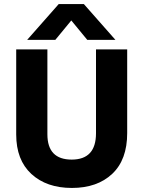

<svg xmlns="http://www.w3.org/2000/svg" viewBox="-20 -918 708 948"><path d="M253 -721H114L270 -898H394L550 -721H411L332 -817ZM608 -261Q608 -129 534 -59.5Q460 10 335 10Q210 10 135 -59Q60 -128 60 -254V-674H214V-255Q214 -130 334 -130Q454 -130 454 -260V-674H608Z"/></svg>

Font: Hind Mysuru
Style: Bold
Weight: 700
Designer: Manushi Parikh, Hitesh Malaviya
Foundry: Indian Type Foundry
Version: Version 0.703;PS 1.0;hotconv 1.0.86;makeotf.lib2.5.63406